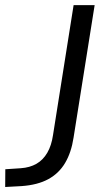

<svg xmlns="http://www.w3.org/2000/svg" viewBox="-61 -725 404 752"><path d="M-40.7 7.4 -40.2 -62.1 20.1 -66.1Q55.9 -68.6 81.8 -83.5Q107.8 -98.4 124.2 -126.7Q140.7 -155 146.7 -196.4L227.3 -705H309.7L227.1 -185.9Q218.2 -127.6 194 -86.8Q169.8 -45.9 128 -23.2Q86.3 -0.5 23.3 3.9Z"/></svg>

Font: Nunito Sans 12pt ExtraLight
Style: Italic
Weight: 200
Italic angle: -9°
Designer: Vernon Adams
Foundry: Vernon Adams
Version: Version 3.101;gftools[0.9.27]